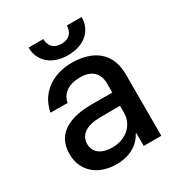

<svg xmlns="http://www.w3.org/2000/svg" viewBox="-175 -850 918 982"><g transform="rotate(-30 284.5 -359.0)"><path d="M230.1 12.1C320.3 12.1 371.1 -33.7 391.3 -74.6H395.6V0H499.3V-362.2C499.3 -521 374.3 -552.6 287.6 -552.6C188.9 -552.6 89.5 -502.5 67.5 -385.7L168 -384.9C177.9 -435 217.7 -466.6 289.1 -466.6C357.6 -466.6 392.8 -430.8 392.8 -369V-316.8L270.6 -317.1C150.6 -317.1 45.8 -278.1 45.8 -154.1C45.8 -46.9 126.4 12.1 230.1 12.1ZM137.1 -730.1C137.1 -650.2 197.8 -595.2 293.3 -595.2C389.6 -595.2 450.3 -650.2 450.3 -730.1H362.9C362.9 -694.2 343 -662.6 293.3 -662.6C242.9 -662.6 224.1 -694.6 224.1 -730.1ZM149.9 -152.7C149.9 -209.5 199.6 -237.6 273.1 -237.9L393.1 -238.6V-196.7C393.1 -132.1 341.6 -73.2 253.2 -73.2C193.2 -73.2 149.9 -100.1 149.9 -152.7Z"/></g></svg>

Font: Magic Ui Pro Medium
Style: Regular
Weight: 500
Designer: Stefan Endress, Andreas Faust
Version: Version 1.000;FEAKit 1.0